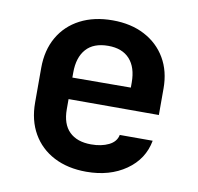

<svg xmlns="http://www.w3.org/2000/svg" viewBox="-68 -631 736 712"><g transform="rotate(10 300.0 -275.0)"><path d="M301 10Q231 10 179 -17Q127 -44 98.5 -93.5Q70 -143 70 -210V-340Q70 -407 98.5 -456.5Q127 -506 179 -533Q231 -560 301 -560Q370 -560 421.5 -533Q473 -506 501.5 -457.5Q530 -409 530 -344V-244H190V-206Q190 -150 219 -121.5Q248 -93 301 -93Q340 -93 367.5 -106.5Q395 -120 400 -146H524Q511 -75 450 -32.5Q389 10 301 10ZM190 -344V-325L410 -326V-345Q410 -402 382 -433Q354 -464 301 -464Q246 -464 218 -432.5Q190 -401 190 -344Z"/></g></svg>

Font: JetBrains Mono NL
Style: Bold
Weight: 700
Monospace: yes
Designer: Philipp Nurullin, Konstantin Bulenkov
Foundry: JetBrains
Version: Version 2.305; ttfautohint (v1.8.4.7-5d5b)